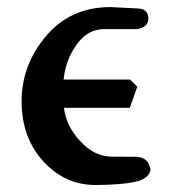

<svg xmlns="http://www.w3.org/2000/svg" viewBox="-20 -510 506 551"><path d="M254.4 21Q166.5 21 104.2 -47.1Q42 -115.2 42 -219.2Q42 -323.7 112.3 -406.7Q182.6 -489.7 296.9 -489.7L373 -485.8Q405.8 -485.8 405.8 -456.1Q405.3 -431.6 373 -426.3H277.8Q231.4 -426.3 199.7 -381.8Q168 -337.4 162.6 -281.7H353.5L374 -261.2L352.5 -200.7H163.6Q169.4 -148.9 210.4 -104.7Q251.5 -60.5 300.3 -60.5L371.6 -60.1Q407.2 -58.6 412.1 -21.5Q405.3 4.4 365 12.5Q324.7 20.5 254.4 21Z"/></svg>

Font: Kelvinch
Style: Bold
Weight: 700
Designer: Paul James Miller
Foundry: High-Logic / Made with FontCreator
Version: Version 3.501;March 28, 2021;FontCreator 13.0.0.2683 64-bit